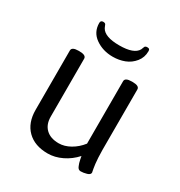

<svg xmlns="http://www.w3.org/2000/svg" viewBox="-135 -637 693 738"><g transform="rotate(30 211.0 -268.5)"><path d="M210.9 -442.3Q166.9 -442.3 134.2 -465.3Q101.5 -488.3 101.5 -529.1Q101.5 -540.6 113 -540.6Q117.7 -540.6 120.3 -539.2Q122.9 -537.9 123.9 -536.1Q124.9 -534.3 126.6 -529.7Q128.4 -525.2 130 -522Q145.9 -492.7 210.9 -492.7Q276.3 -492.7 292.1 -522Q293.3 -524.8 295.1 -529.7Q296.9 -534.7 297.9 -536.3Q298.9 -537.9 301.4 -539.2Q304 -540.6 308.4 -540.6Q315.1 -540.6 317.5 -538Q319.9 -535.5 319.9 -529.1Q319.9 -501.8 303.4 -481.4Q287 -461 262.8 -451.6Q238.6 -442.3 210.9 -442.3ZM180.3 4.8Q122.5 4.8 89.6 -27.7Q56.7 -60.2 56.7 -117.7V-380.9Q56.7 -396.7 86.8 -396.7H90Q120.1 -396.7 120.1 -380.9V-124.1Q120.1 -89.2 140.5 -69.8Q160.9 -50.3 197.4 -50.3Q222.8 -50.3 248.3 -64.8Q273.9 -79.3 292.9 -103.8V-380.9Q292.9 -396.7 323 -396.7H326.2Q356.3 -396.7 356.3 -380.9V-112.2Q356.3 -94.7 357.3 -78.9Q358.3 -63 359.5 -52.5Q360.7 -42 362.1 -34.3Q363.5 -26.6 364.4 -22Q365.4 -17.4 365.4 -17Q365.4 -7.5 351.2 -3.4Q336.9 0.8 324.6 0.8Q319.5 0.8 315.3 -2.2Q311.1 -5.2 308.4 -12.5Q305.6 -19.8 304.2 -23.8Q302.8 -27.7 300.6 -38.8Q298.5 -49.9 298.1 -51.9Q274.3 -25.4 243 -10.3Q211.7 4.8 180.3 4.8Z"/></g></svg>

Font: Jaldi
Style: Regular
Weight: 400
Designer: Pablo Cosgaya and Nicolas Silva
Foundry: Omnibus-Type
Version: Version 1.001;PS 001.001;hotconv 1.0.70;makeotf.lib2.5.58329